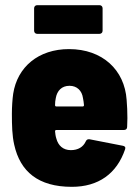

<svg xmlns="http://www.w3.org/2000/svg" viewBox="-20 -715 532 743"><path d="M365 -695H124C117 -695 112 -690 112 -683V-596C112 -589 117 -584 124 -584H365C372 -584 377 -589 377 -596V-683C377 -690 372 -695 365 -695ZM470 -329C462 -444 377 -525 247 -525C129 -525 47 -456 31 -352C28 -331 26 -301 26 -275C26 -229 27 -190 35 -155C58 -51 128 8 258 8C361 8 432 -43 464 -137C467 -145 463 -150 455 -151L327 -176C320 -177 315 -175 312 -168C302 -146 282 -134 254 -134C224 -134 205 -152 198 -179C195 -188 194 -197 193 -207C193 -210 195 -212 198 -212H460C467 -212 472 -216 472 -224C472 -234 473 -245 473 -258C473 -281 472 -307 470 -329ZM249 -383C278 -383 297 -364 301 -336C303 -327 304 -318 305 -308C305 -305 303 -303 300 -303H198C195 -303 193 -305 193 -308C193 -318 194 -327 196 -336C201 -364 219 -383 249 -383Z"/></svg>

Font: Barlow Semi Condensed ExtraBold
Style: Regular
Weight: 800
Width: 4
Designer: Jeremy Tribby
Foundry: Tribby Type
Version: Version 1.422;hotconv 1.0.109;makeotfexe 2.5.65596